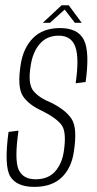

<svg xmlns="http://www.w3.org/2000/svg" viewBox="-20 -709 370 732"><path d="M111 3.5Q177 3.5 214.8 -32.2Q252.5 -68 261.5 -130.5Q275.5 -219.5 253.8 -254.2Q232 -289 176 -317Q128.5 -336 107 -362.8Q85.5 -389.5 97 -458.5Q104.5 -510 131.5 -541.5Q158.5 -573 204 -573Q252 -573 267.2 -530.5Q282.5 -488 268.5 -391.5L306.5 -396.5Q322.5 -512 299.8 -557Q277 -602 209 -602Q143.5 -602 105.8 -563.8Q68 -525.5 58.5 -460.5Q45.5 -376.5 67 -343.2Q88.5 -310 140 -286.5Q192.5 -260.5 213.8 -233.8Q235 -207 223 -130Q216 -84.5 189.8 -55Q163.5 -25.5 115.5 -25.5Q67.5 -25.5 51 -62.5Q34.5 -99.5 50.5 -211L12.5 -206Q-5 -76 19.2 -36.2Q43.5 3.5 111 3.5ZM143 -622H170.5L226.5 -672.5L265.5 -622H291.5L242 -689H215Z"/></svg>

Font: Anybody Condensed ExtraLight
Style: Italic
Weight: 250
Width: 3
Italic angle: -10°
Version: Version 1.113;gftools[0.9.25]